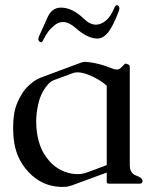

<svg xmlns="http://www.w3.org/2000/svg" viewBox="-20 -704 604 736"><path d="M389.2 -42.5 254.9 6.8Q239.3 12.2 229 12.2H209Q139.6 8.8 89.4 -44.4Q39.1 -97.7 32.2 -175.3Q30.3 -195.8 30.3 -214.8Q30.3 -240.2 33.7 -264.2Q39.6 -305.7 65.9 -347.2Q78.6 -368.7 109.4 -392.1Q120.1 -399.4 133.3 -405.3Q172.4 -419.9 211.7 -434.6Q251 -449.2 290.5 -463.9Q298.8 -466.8 306.2 -466.8H308.6Q339.8 -465.3 384.3 -451.2Q388.2 -449.7 389.2 -449.2Q399.9 -444.8 415.5 -439.5Q421.9 -437.5 427.2 -437.5Q435.1 -437.5 440.9 -441.9Q451.2 -450.7 455.6 -456.5Q458 -460 461.9 -460Q464.4 -460 466.8 -459Q477.5 -455.1 477.5 -449.2V-71.3Q477.5 -39.6 502 -31Q526.4 -22.5 526.4 -10.3Q526.4 0 516.1 0H397.5Q389.2 0 389.2 -6.3ZM389.2 -375.5Q369.1 -394 336.4 -409.9Q303.7 -425.8 278.3 -426.8H276.4Q266.6 -426.8 256.8 -422.9Q239.3 -416.5 221.9 -409.9Q204.6 -403.3 187 -397Q174.8 -392.1 167.5 -384.3Q137.2 -352.1 127 -306.2Q118.7 -271.5 118.7 -237.3Q118.7 -226.6 119.6 -215.3Q125 -145 157.7 -101.1Q190.4 -55.7 239.7 -42Q258.3 -36.6 277.3 -36.6Q283.2 -36.6 289.6 -37.1Q300.3 -38.1 314.9 -43.5Q326.2 -47.4 350.1 -56.4Q374 -65.4 389.2 -71.3ZM436 -663.1Q415.5 -607.9 396.5 -582.5Q376 -556.2 353.5 -556.2Q315.4 -556.2 269.5 -597.2Q243.7 -619.6 221.2 -619.6Q203.1 -619.6 187 -605.5Q182.6 -601.6 177 -596.4Q171.4 -591.3 164.6 -582.5Q154.8 -569.3 143.6 -546.9Q141.1 -542 137.2 -542Q134.8 -542 131.3 -544.9Q127 -548.3 127 -554.2Q127 -559.1 129.9 -565.4Q146 -600.6 162.4 -637.7Q178.7 -674.8 213.9 -674.8Q257.3 -674.8 301.3 -632.3Q324.7 -609.4 347.7 -609.4Q367.7 -609.4 387.7 -626.5Q404.8 -641.1 420.4 -678.2Q422.9 -684.1 427.7 -684.1H429.7Q436 -682.6 437.5 -673.8V-671.4Q437.5 -667 436 -663.1Z"/></svg>

Font: Caudex
Style: Regular
Weight: 400
Version: Version 1.01